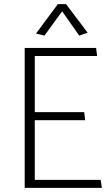

<svg xmlns="http://www.w3.org/2000/svg" viewBox="-20 -913 535 933"><path d="M475 0 469 -39H149V-329H394L389 -368H149V-641H452L447 -680H100V0ZM282 -858 365 -740 406 -754 301 -893H261L155 -750L196 -740Z"/></svg>

Font: Catamaran Thin
Style: Regular
Weight: 100
Designer: Pria Ravichandran
Version: Version 2.000